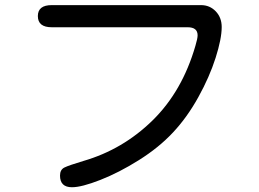

<svg xmlns="http://www.w3.org/2000/svg" viewBox="-20 -707 1040 770"><path d="M869.1 -598.6Q869.1 -551.8 844.7 -475.1Q820.3 -398.4 775.4 -317.4Q730.5 -236.3 673.8 -175.8Q617.2 -115.2 537.1 -64.9Q457 -14.6 382.3 14.6Q307.6 43.9 268.6 43.9Q220.7 43.9 220.7 -2.9Q220.7 -26.4 238.3 -35.2Q255.9 -43.9 314.5 -61.5Q472.7 -107.4 591.8 -224.1Q710.9 -340.8 763.7 -523.4Q772.5 -552.7 772.5 -565.4Q772.5 -597.7 732.4 -597.7H187.5Q131.8 -597.7 131.8 -642.6Q131.8 -686.5 187.5 -686.5H786.1Q821.3 -686.5 845.2 -661.6Q869.1 -636.7 869.1 -598.6Z"/></svg>

Font: jf-openhuninn-1.1
Style: Regular
Weight: 400
Designer: [Kosugi Maru]
      Designed by Motoya company      

      [Varela Round]
      Joe Prince(Latin component); Avraham Co
Foundry: justfont CO.,LTD.
Version: 1.1